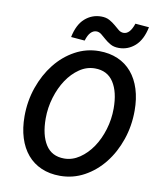

<svg xmlns="http://www.w3.org/2000/svg" viewBox="-93 -919 832 1004"><g transform="rotate(10 323.5 -417.0)"><path d="M481 -700Q455 -700 437 -710Q419 -720 405 -732.5Q391 -745 378.5 -755Q366 -765 352 -765Q335 -765 321.5 -751Q308 -737 299 -707L226 -713Q240 -781 277 -813.5Q314 -846 363 -846Q389 -846 407 -836Q425 -826 439 -814Q453 -802 465 -792Q477 -782 492 -782Q526 -782 545 -840L618 -834Q604 -766 567 -733Q530 -700 481 -700ZM294 12Q239 12 195 -7Q151 -26 120.5 -62Q90 -98 74 -149Q58 -200 58 -263Q58 -344 83.5 -417Q109 -490 153 -545.5Q197 -601 256.5 -633.5Q316 -666 384 -666Q439 -666 483 -647Q527 -628 557.5 -592Q588 -556 604 -505Q620 -454 620 -391Q620 -310 595 -237Q570 -164 526 -108.5Q482 -53 422.5 -20.5Q363 12 294 12ZM300 -81Q343 -81 381.5 -107Q420 -133 448.5 -175Q477 -217 493.5 -271.5Q510 -326 510 -383Q510 -471 477 -522Q444 -573 378 -573Q334 -573 296 -547Q258 -521 230 -479Q202 -437 185.5 -382.5Q169 -328 169 -271Q169 -183 201.5 -132Q234 -81 300 -81Z"/></g></svg>

Font: TypoPRO Source Sans Pro
Style: Italic
Weight: 600
Italic angle: -11°
Designer: Paul D. Hunt
Foundry: Adobe Systems Incorporated
Version: Version 1.075;PS 2.000;hotconv 1.0.86;makeotf.lib2.5.63406